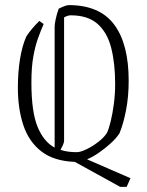

<svg xmlns="http://www.w3.org/2000/svg" viewBox="-20 -625 574 752"><path d="M451 107 273 9Q191 6 142 -32Q93 -70 71.5 -134.5Q50 -199 50 -281Q50 -343 58.5 -394.5Q67 -446 83 -482Q94 -499 106.5 -513.5Q119 -528 134 -543L151 -531Q140 -506 129 -475.5Q118 -445 110.5 -403.5Q103 -362 103 -302Q103 -186 127.5 -127.5Q152 -69 194 -47V-521Q194 -530 198 -549.5Q202 -569 210 -591Q222 -597 232.5 -601Q243 -605 249 -605Q370 -605 427 -529Q484 -453 484 -309Q484 -246 473.5 -192.5Q463 -139 448 -103Q436 -84 414 -64Q392 -44 367.5 -27Q343 -10 321 -1L491 73L476 107ZM231 -74Q231 -67 226.5 -57Q222 -47 217 -38Q232 -33 248 -31Q264 -29 281 -29Q295 -29 319 -40.5Q343 -52 365.5 -69.5Q388 -87 399 -105Q406 -119 413.5 -149.5Q421 -180 426 -218.5Q431 -257 431 -297Q431 -377 415.5 -437.5Q400 -498 362 -531.5Q324 -565 257 -565Q246 -565 231 -557Z"/></svg>

Font: Grenze Gotisch ExtraLight
Style: Regular
Weight: 200
Designer: Renata Polastri
Foundry: Omnibus-Type
Version: Version 1.001